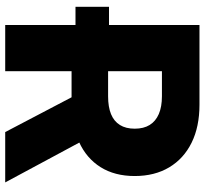

<svg xmlns="http://www.w3.org/2000/svg" viewBox="-44 -724 768 719"><g transform="rotate(90 339.5 -364.0)"><path d="M174.8 -263.2H4.9V-388.7H174.8ZM73.2 0V-727.5H371.6Q454.1 -727.5 513.9 -698Q573.7 -668.5 606.2 -614Q638.7 -559.6 638.7 -484.9Q638.7 -410.2 605.5 -357.2Q572.3 -304.2 511 -276.4Q449.7 -248.5 365.2 -248.5H176.8V-385.3H340.3Q379.9 -385.3 406.7 -396.2Q433.6 -407.2 447.5 -429.4Q461.4 -451.7 461.4 -484.9Q461.4 -518.6 447.5 -541Q433.6 -563.5 406.5 -575.2Q379.4 -586.9 339.8 -586.9H246.1V0ZM474.1 0 300.3 -331.5H484.4L662.6 0Z"/></g></svg>

Font: Inter 18pt ExtraBold
Style: Regular
Weight: 800
Designer: Rasmus Andersson
Foundry: rsms
Version: Version 4.001;git-66647c0bb